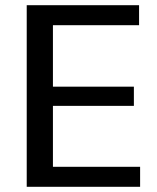

<svg xmlns="http://www.w3.org/2000/svg" viewBox="-20 -720 606 740"><path d="M161 -77H520V0H83V-700H516V-623H161L184 -683V-348L161 -386H496V-312H161L184 -350V-17Z"/></svg>

Font: Pathway Extreme 28pt Medium
Style: Regular
Weight: 500
Designer: Eduardo Rodriguez Tunni
Foundry: Eduardo Rodriguez Tunni
Version: Version 1.001;gftools[0.9.26]